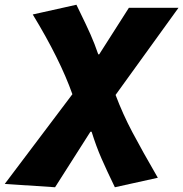

<svg xmlns="http://www.w3.org/2000/svg" viewBox="-129 -583 772 809"><path d="M-109 192 176 -186Q124 -333 9 -522L193 -563L208 -532Q235 -477 252.5 -437.5Q270 -398 285 -354H289L414 -550H623L358 -183Q388 -103 429 -25.5Q470 52 536 166L355 206Q321 136 298.5 84.5Q276 33 257 -28H252L103 206Z"/></svg>

Font: Nebula Sans Black
Style: Regular
Weight: 900
Italic angle: -9°
Designer: Paul D. Hunt for Adobe (as Source Sans)
Foundry: Nebula Entertainment & Broadcasting LLC
Version: Version 1.010